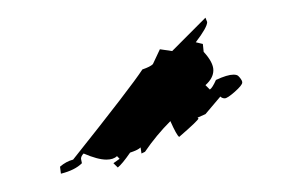

<svg xmlns="http://www.w3.org/2000/svg" viewBox="-20 -884 337 214"><path d="M47.9 -690.4 46.9 -698.2Q53.7 -704.1 61.5 -706.1Q126 -787.1 138.7 -806.6Q147.5 -809.6 150.4 -812.5L158.2 -829.1L171.9 -827.1L209 -864.3L210.9 -859.4Q210.9 -853.5 198.2 -836.9L206.1 -835L207 -826.2Q217.8 -814.5 217.8 -805.7Q217.8 -796.9 209 -789.1L213.9 -784.2Q216.8 -786.1 220.7 -794.9Q233.4 -800.8 240.2 -800.8Q244.1 -800.8 245.6 -799.3Q247.1 -797.9 248.5 -795.9Q250 -793.9 250 -792Q250 -789.1 241.7 -781.7Q233.4 -774.4 230.5 -774.4Q227.5 -774.4 225.6 -776.4L209 -756.8L200.2 -752.9L201.2 -752Q201.2 -750 179.7 -731.4Q176.8 -733.4 169.9 -749Q154.3 -733.4 141.6 -714.8L137.7 -712.9L136.7 -719.7Q133.8 -716.8 125 -713.9Q116.2 -701.2 111.3 -697.3L106.4 -702.1L113.3 -707L110.4 -710Q106.4 -706.1 98.6 -706.1Q88.9 -706.1 73.2 -712.9Q70.3 -710 70.3 -707L71.3 -702.1Q63.5 -694.3 47.9 -690.4Z"/></svg>

Font: Blackcraft
Style: Regular
Weight: 400
Designer: GGBotNet
Foundry: GGBotNet
Version: 1.00